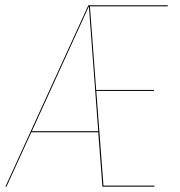

<svg xmlns="http://www.w3.org/2000/svg" viewBox="-33 -700 674 720"><path d="M595.7 -676.3H304.2L327.6 -362.8H544.4V-358.9H328.1L355 -3.9H546.4L545.9 0H351.1L335.4 -204.1H84.5L-8.8 0H-12.7L298.3 -680.2H596.2ZM335.4 -208 300.3 -676.3 86.4 -208Z"/></svg>

Font: Fira Sans Compressed Four
Style: Italic
Weight: 100
Width: 3
Italic angle: -8°
Designer: Carrois Corporate & Edenspiekermann AG
Foundry: Carrois Corporate GbR & Edenspiekermann AG
Version: Version 4.203;PS 004.203;hotconv 1.0.88;makeotf.lib2.5.64775